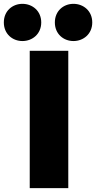

<svg xmlns="http://www.w3.org/2000/svg" viewBox="-98 -968 501 1001"><path d="M57 13V-703H258V13ZM117 -851C117 -791 71 -754 19 -754C-33 -754 -78 -791 -78 -851C-78 -911 -33 -948 19 -948C71 -948 117 -911 117 -851ZM383 -851C383 -791 337 -754 285 -754C233 -754 188 -791 188 -851C188 -911 233 -948 285 -948C337 -948 383 -911 383 -851Z"/></svg>

Font: Repo Black
Style: Regular
Weight: 900
Designer: Stefan Peev
Foundry: Context Ltd
Version: Version 1.502